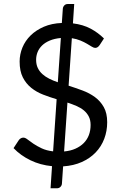

<svg xmlns="http://www.w3.org/2000/svg" viewBox="-20 -840 620 978"><path d="M306.5 -68.5Q339.5 -71.5 364.5 -82.8Q389.5 -94 406.8 -111.5Q424 -129 432.8 -152.2Q441.5 -175.5 441.5 -203.5Q441.5 -228.5 432.2 -246.5Q423 -264.5 407 -277.8Q391 -291 369.5 -300.2Q348 -309.5 323.5 -317.5ZM290 -646.5Q257.5 -643.5 233.8 -633.5Q210 -623.5 194.5 -608.5Q179 -593.5 171.5 -574.8Q164 -556 164 -535.5Q164 -511.5 172.5 -493.8Q181 -476 196 -462.5Q211 -449 231 -439Q251 -429 274.5 -421ZM329.5 -403.5Q365.5 -392 400.5 -379Q435.5 -366 463.5 -345.5Q491.5 -325 508.8 -294.2Q526 -263.5 526 -217.5Q526 -172.5 511 -133Q496 -93.5 467.2 -63.5Q438.5 -33.5 396.8 -14.8Q355 4 301.5 7.5L295.5 95Q295 104.5 288 111.8Q281 119 270.5 119H237.5L245 6.5Q184.5 0.5 134.8 -23.8Q85 -48 49 -85.5L76 -126.5Q80 -132 86 -135.5Q92 -139 99 -139Q108.5 -139 120.5 -129.5Q132.5 -120 150.2 -108Q168 -96 192.2 -84.5Q216.5 -73 250.5 -69L268.5 -334.5Q233.5 -345 199.8 -358Q166 -371 139.2 -392.5Q112.5 -414 96.2 -446Q80 -478 80 -526.5Q80 -563 94.2 -597.8Q108.5 -632.5 136 -659.5Q163.5 -686.5 203.5 -703.8Q243.5 -721 295 -723L300 -795Q300.5 -804.5 307.2 -812Q314 -819.5 325 -819.5H358L351.5 -721Q403.5 -714.5 441.8 -694Q480 -673.5 509.5 -644L488 -611Q478 -596 465 -596Q458 -596 447.8 -602.2Q437.5 -608.5 423.2 -617Q409 -625.5 389.8 -633.5Q370.5 -641.5 346 -645.5Z"/></svg>

Font: Lato-Regular
Style: Regular
Weight: 400
Designer: Lukasz Dziedzic with Adam Twardoch and Botio Nikoltchev
Foundry: tyPoland Lukasz Dziedzic
Version: Version 2.015; 2015-08-06; http://www.latofonts.com/